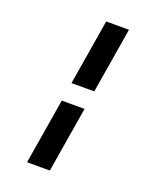

<svg xmlns="http://www.w3.org/2000/svg" viewBox="-173 -922 945 1164"><g transform="rotate(20 300.0 -340.0)"><path d="M236 -400 306 -823H453L383 -400ZM147 143 217 -280H364L294 143Z"/></g></svg>

Font: Iosevka Curly Heavy Extended
Style: Italic
Weight: 900
Width: 7
Italic angle: -9°
Monospace: yes
Designer: Belleve Invis
Foundry: Belleve Invis
Version: Version 11.1.0; ttfautohint (v1.8.3)